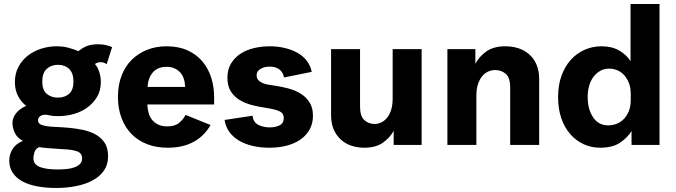

<svg xmlns="http://www.w3.org/2000/svg" viewBox="-20 -720 3361 954"><path d="M510 -401Q497 -411 480 -411Q471 -411 464 -408.5Q457 -406 452 -402Q466 -385 473.5 -361.5Q481 -338 481 -312Q481 -271 463 -240Q445 -209 415.5 -187Q386 -165 348 -154Q310 -143 269 -143Q241 -143 228 -146.5Q215 -150 204 -150Q190 -150 179.5 -142.5Q169 -135 169 -122Q169 -109 180.5 -102.5Q192 -96 212.5 -93Q233 -90 261 -89Q289 -88 322 -85Q356 -82 390.5 -75Q425 -68 453 -53Q481 -38 499 -12Q517 14 517 57Q517 98 496.5 127.5Q476 157 441 176Q406 195 359 204.5Q312 214 259 214Q208 214 165.5 206Q123 198 92 181.5Q61 165 43.5 139Q26 113 26 78Q26 47 42.5 20.5Q59 -6 94 -20Q65 -35 53.5 -60Q42 -85 42 -108Q42 -135 60 -157.5Q78 -180 110 -194Q54 -239 54 -312Q54 -355 72 -388.5Q90 -422 119.5 -444.5Q149 -467 186 -478.5Q223 -490 261 -490Q294 -490 321 -482.5Q348 -475 370 -466Q392 -484 414 -492Q436 -500 467 -500Q490 -500 506.5 -496Q523 -492 537 -486ZM212 -377.5Q190 -357 190 -315Q190 -273 212 -254Q234 -235 268 -235Q302 -235 323.5 -254Q345 -273 345 -315Q345 -357 323.5 -377.5Q302 -398 268 -398Q234 -398 212 -377.5ZM289 21Q256 19 224 16.5Q192 14 174 11Q156 20 151 37Q146 54 146 66Q146 97 177.5 109.5Q209 122 266 122Q292 122 314 119.5Q336 117 352.5 110.5Q369 104 378.5 93.5Q388 83 388 67Q388 41 363.5 32Q339 23 289 21Z M1026 -99Q997 -46 943.5 -16Q890 14 813 14Q757 14 711.5 -3.5Q666 -21 634 -53.5Q602 -86 584 -133Q566 -180 566 -239Q566 -297 584 -344Q602 -391 634.5 -423Q667 -455 711 -472.5Q755 -490 808 -490Q868 -490 912.5 -469.5Q957 -449 986 -414.5Q1015 -380 1029.5 -334Q1044 -288 1044 -236V-201H712Q713 -180 718 -160.5Q723 -141 734.5 -126Q746 -111 765 -101.5Q784 -92 811 -92Q849 -92 870 -109.5Q891 -127 902 -149ZM808 -388Q763 -388 739.5 -360.5Q716 -333 713 -288H900Q898 -338 872.5 -363Q847 -388 808 -388Z M1255 -346Q1255 -332 1262.5 -323Q1270 -314 1282 -308.5Q1294 -303 1309.5 -300Q1325 -297 1341 -295Q1378 -290 1413 -280.5Q1448 -271 1475 -254Q1502 -237 1518.5 -210.5Q1535 -184 1535 -145Q1535 -107 1519 -77.5Q1503 -48 1474 -27.5Q1445 -7 1405.5 3.5Q1366 14 1318 14Q1274 14 1235.5 5Q1197 -4 1167.5 -21.5Q1138 -39 1119.5 -64.5Q1101 -90 1096 -124L1235 -145Q1238 -113 1263 -100Q1288 -87 1320 -87Q1349 -87 1369.5 -97.5Q1390 -108 1390 -134Q1390 -156 1371 -166Q1352 -176 1302 -184Q1266 -189 1231.5 -198Q1197 -207 1170 -223.5Q1143 -240 1126.5 -266.5Q1110 -293 1110 -334Q1110 -375 1128 -404.5Q1146 -434 1175 -453Q1204 -472 1242 -481Q1280 -490 1320 -490Q1360 -490 1395.5 -481.5Q1431 -473 1459 -457Q1487 -441 1505 -417Q1523 -393 1529 -363L1391 -335Q1387 -361 1368 -375Q1349 -389 1320 -389Q1293 -389 1274 -377.5Q1255 -366 1255 -346Z M2075 0H1936V-70Q1918 -36 1882.5 -11Q1847 14 1790 14Q1756 14 1726 4Q1696 -6 1673.5 -26.5Q1651 -47 1638 -77Q1625 -107 1625 -148V-476H1769V-191Q1769 -142 1790.5 -123Q1812 -104 1841 -104Q1858 -104 1874 -111.5Q1890 -119 1903 -134.5Q1916 -150 1923.5 -174Q1931 -198 1931 -231V-476H2075Z M2203 -476H2342V-403Q2360 -438 2396 -464Q2432 -490 2491 -490Q2526 -490 2556.5 -480Q2587 -470 2610 -449.5Q2633 -429 2646 -398.5Q2659 -368 2659 -328V0H2515V-285Q2515 -334 2493 -353Q2471 -372 2440 -372Q2422 -372 2405.5 -364.5Q2389 -357 2376 -341.5Q2363 -326 2355 -302Q2347 -278 2347 -245V0H2203Z M2969 -490Q3020 -490 3056.5 -469Q3093 -448 3113 -416V-700H3257V0H3118V-69Q3099 -37 3061.5 -11.5Q3024 14 2962 14Q2918 14 2880 -3.5Q2842 -21 2813.5 -53.5Q2785 -86 2769 -132.5Q2753 -179 2753 -238Q2753 -296 2769.5 -342.5Q2786 -389 2815.5 -422Q2845 -455 2884.5 -472.5Q2924 -490 2969 -490ZM3114 -252Q3114 -285 3104.5 -308.5Q3095 -332 3080 -348Q3065 -364 3046 -371.5Q3027 -379 3007 -379Q2982 -379 2962.5 -368Q2943 -357 2929 -338.5Q2915 -320 2907.5 -294Q2900 -268 2900 -238Q2900 -177 2927 -137Q2954 -97 3002 -97Q3023 -97 3043 -104.5Q3063 -112 3078.5 -127.5Q3094 -143 3104 -166.5Q3114 -190 3114 -223Z"/></svg>

Font: Post Grotesk Bold
Style: Bold
Weight: 700
Version: Version 1.0